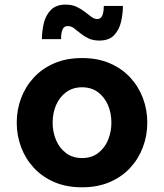

<svg xmlns="http://www.w3.org/2000/svg" viewBox="-20 -787 698 817"><path d="M329 10Q262 10 210.5 -12.4Q159 -34.8 123.6 -73.2Q88.2 -111.6 69.7 -161.2Q51.2 -210.8 51.2 -265Q51.2 -319.8 69.7 -369.1Q88.2 -418.4 123.6 -456.8Q159 -495.2 210.5 -517.6Q262 -540 329 -540Q396 -540 447.5 -517.6Q499 -495.2 534.4 -456.8Q569.8 -418.4 588.3 -369.1Q606.8 -319.8 606.8 -265Q606.8 -210.8 588.3 -161.2Q569.8 -111.6 534.4 -73.2Q499 -34.8 447.5 -12.4Q396 10 329 10ZM329 -114.4Q369.2 -114.4 397 -135.3Q424.8 -156.2 439.4 -190.6Q454 -225 454 -265Q454 -306 439.4 -339.9Q424.8 -373.8 397 -394.7Q369.2 -415.6 329 -415.6Q289.8 -415.6 261.5 -394.7Q233.2 -373.8 218.6 -339.9Q204 -306 204 -265Q204 -225 218.6 -190.6Q233.2 -156.2 261.5 -135.3Q289.8 -114.4 329 -114.4ZM402.6 -614.4Q375.6 -614.4 356.2 -623.8Q336.8 -633.2 322.1 -645.3Q307.4 -657.4 294.8 -666.8Q282.2 -676.2 268.2 -676.2Q252.4 -676.2 246.1 -661.5Q239.8 -646.8 239.8 -620.4H158.4Q158.4 -653.8 166.2 -687.5Q174 -721.2 196.1 -744.3Q218.2 -767.4 259.2 -767.4Q286.2 -767.4 306.1 -758Q326 -748.6 341 -736.7Q356 -724.8 368.6 -715.4Q381.2 -706 394.2 -706Q409 -706 415.3 -720.8Q421.6 -735.6 421.6 -761.8H503Q503 -729 495.2 -694.8Q487.4 -660.6 465.8 -637.5Q444.2 -614.4 402.6 -614.4Z"/></svg>

Font: Be Vietnam Pro Variable Thin
Style: Regular
Weight: 100
Designer: Lam Bao, Tony Le, Vietanh Nguyen
Foundry: Yellow Type Foundry
Version: Version 1.002